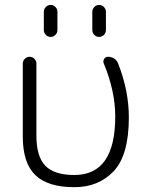

<svg xmlns="http://www.w3.org/2000/svg" viewBox="-20 -777 600 785"><path d="M159.2 -654.3V-728.5Q159.2 -740.2 167.5 -748.5Q175.8 -756.8 187 -756.8Q198.2 -756.8 206.5 -748.5Q214.8 -740.2 214.8 -728.5V-654.3Q214.8 -642.6 206.5 -634.3Q198.2 -626 187 -626Q175.8 -626 167.5 -634.3Q159.2 -642.6 159.2 -654.3ZM357.4 -654.3V-728.5Q357.4 -740.2 365.7 -748.5Q374 -756.8 385.3 -756.8Q396.5 -756.8 404.8 -748.5Q413.1 -740.2 413.1 -728.5V-654.3Q413.1 -642.6 404.8 -634.3Q396.5 -626 385.3 -626Q374 -626 365.7 -634.3Q357.4 -642.6 357.4 -654.3ZM284.2 -11.7Q174.8 -11.7 124 -61.5Q73.2 -111.3 73.2 -217.8V-517.6Q73.2 -528.3 81.5 -536.6Q89.8 -544.9 101.1 -544.9Q112.3 -544.9 120.6 -536.6Q128.9 -528.3 128.9 -517.6V-221.7Q128.9 -136.7 165.5 -99.1Q202.1 -61.5 284.2 -61.5Q451.2 -61.5 451.2 -300.8Q451.2 -404.3 404.3 -517.6Q400.4 -527.3 405.8 -536.1Q411.1 -544.9 421.9 -544.9Q435.5 -544.9 446.8 -537.6Q458 -530.3 462.9 -517.6Q506.8 -406.2 506.8 -296.9Q506.8 -142.6 444.8 -77.1Q382.8 -11.7 284.2 -11.7Z"/></svg>

Font: Gen Jyuu Gothic P Light
Style: Regular
Weight: 200
Designer: [Source Han Sans]
Ryoko NISHIZUKA  (kana & ideographs); Paul D. Hunt (Latin, Greek & Cyrillic); Wenlong ZHANG  (bopomofo
Version: Version 1.002.20150607